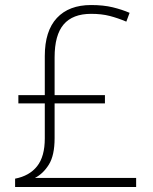

<svg xmlns="http://www.w3.org/2000/svg" viewBox="-20 -794 610 763"><path d="M342 -774Q391 -774 428 -765Q465 -756 495 -743L482 -708Q449 -722 416.5 -730.5Q384 -739 342 -739Q269 -739 233 -697Q197 -655 197 -566V-416H397V-383H197V-245Q197 -177 174.5 -140.5Q152 -104 119 -87H521V-51H40V-84Q97 -95 127.5 -133.5Q158 -172 158 -244V-383H53V-416H158V-571Q158 -671 206 -722.5Q254 -774 342 -774Z"/></svg>

Font: Noto Sans Tamil UI ExtraLight
Style: Regular
Weight: 200
Designer: Jelle Bosma - Monotype Design Team
Foundry: Monotype Imaging Inc.
Version: Version 2.004; ttfautohint (v1.8.4.7-5d5b)